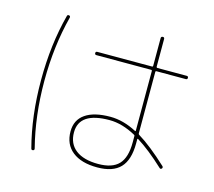

<svg xmlns="http://www.w3.org/2000/svg" viewBox="-114 -920 1227 1100"><g transform="rotate(15 500.0 -370.0)"><path d="M710 -150.4V-188.5Q710 -194.3 706.1 -195.3Q625 -240.2 549.8 -240.2Q370.1 -240.2 370.1 -120.1Q370.1 -52.7 417 -16.6Q463.9 19.5 549.8 19.5Q633.8 19.5 671.9 -21Q710 -61.5 710 -150.4ZM706.1 -217.8Q710 -215.8 710 -220.7V-575.2Q710 -580.1 705.1 -580.1H379.9Q370.1 -580.1 370.1 -589.8Q370.1 -599.6 379.9 -599.6H705.1Q710 -599.6 710 -605.5V-769.5Q710 -779.3 720.2 -779.8Q730.5 -780.3 730.5 -769.5V-605.5Q730.5 -600.6 735.4 -599.6H910.2Q919.9 -599.6 919.9 -589.8Q919.9 -580.1 910.2 -580.1H735.4Q730.5 -580.1 730.5 -575.2V-210Q730.5 -205.1 735.4 -202.1Q809.6 -157.2 910.2 -63.5Q916 -56.6 910.2 -49.8Q903.3 -43 896.5 -49.8Q807.6 -132.8 735.4 -177.7Q730.5 -179.7 730.5 -175.8V-150.4Q730.5 -52.7 686.5 -6.3Q642.6 40 549.8 40Q455.1 40 402.3 -2Q349.6 -43.9 349.6 -120.1Q349.6 -188.5 401.4 -224.1Q453.1 -259.8 549.8 -259.8Q626 -259.8 706.1 -217.8ZM169.9 40Q160.2 42 158.2 33.2Q110.4 -147.5 110.4 -359.9Q110.4 -572.3 158.2 -752.9Q160.2 -761.7 169.9 -759.8Q178.7 -757.8 176.8 -748Q129.9 -566.4 129.9 -360.4Q129.9 -154.3 176.8 28.3Q178.7 38.1 169.9 40Z"/></g></svg>

Font: Rounded-X Mgen+ 1mn thin
Style: Regular
Weight: 100
Designer: [Source Han Sans]
Ryoko NISHIZUKA  (kana & ideographs); Paul D. Hunt (Latin, Greek & Cyrillic); Wenlong ZHANG  (bopomofo
Version: Version 1.059.20150602